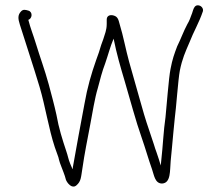

<svg xmlns="http://www.w3.org/2000/svg" viewBox="-20 -678 836 725"><path d="M87 -638C76.4 -641 67.7 -643.7 59.5 -635C46.4 -621.2 47.9 -607.5 55 -585C79.3 -507.1 105.7 -429.4 129.5 -349.5C151.3 -276.3 163.8 -191.7 187 -122L197 -94C199.7 -87.3 201.7 -80.7 203 -74C206 -61 216.4 -37.9 220 -27L225 -13C226.3 -9 227.7 -4.3 229 1C233.1 11.7 251.1 36.9 268.5 22C286.4 6.7 285.6 -8.3 291 -41C299.3 -99.3 310.1 -150.7 321 -209C328.3 -247.8 338.3 -309.3 349 -344C357.2 -375.8 366.4 -410.7 377 -438C388.6 -471.2 395.7 -501 409 -532C420.7 -473.5 434.2 -427.6 451 -371C472.5 -298.6 491.8 -223.7 515 -158C528.9 -118.5 540.2 -77.6 554 -39C561.7 -17.6 564.6 15 592 15C626.1 13.2 621.1 -34.6 624.5 -70L629.5 -122C632.8 -156.4 636.1 -196.6 640 -232C644.9 -266.1 652.7 -378.4 659 -411C668.1 -456.4 679.6 -481.2 695 -517C710.7 -557.8 731.8 -592.5 746 -635C749 -645.6 740.8 -654.8 733 -657C710.3 -663.5 709.3 -634.6 703 -622L697 -606C695 -600.7 691.7 -594 687 -586C673.1 -560.1 662.8 -530.6 649 -503C638.3 -474.5 630.9 -454.9 624 -418C617 -385.2 608.9 -271.3 605 -236C597.3 -183.9 595.1 -125.7 589 -73L587 -53C584.3 -61.7 582 -69.3 580 -76L571 -103C567.7 -111.7 564.3 -121.7 561 -133C548 -174.2 536.9 -202.4 524 -246L506 -309C494.3 -349.8 478.5 -405.3 467.5 -445C455 -490 445.4 -543 432 -586C427.2 -604.2 424.8 -615.1 409 -619.5C394.6 -623.5 383 -618.2 383 -604V-588C383 -564.1 375.7 -549 370 -530L362 -508C356.7 -488.6 350.9 -472.5 343 -451C324.6 -398.5 309.9 -348.5 299 -286C283.9 -204.2 269.2 -128.2 255 -46C255 -43.3 254.7 -41 254 -39C252 -44.3 249 -51.3 245 -60C237.7 -77.5 236.4 -90 230 -108C215.8 -150.6 201.8 -194.4 193 -245C185.6 -279 173.3 -325 164 -359.5C149.4 -413.3 130.7 -463.3 115 -515C105.7 -545.7 94.7 -572.2 87 -603C101.7 -607.9 104.8 -632.9 87 -638Z"/></svg>

Font: HoneyBee
Style: Lit
Weight: 300
Foundry: Cannot Into Space Fonts
Version: Version 0.89